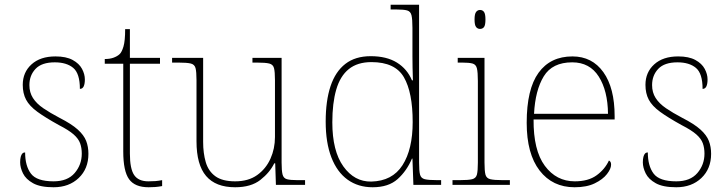

<svg xmlns="http://www.w3.org/2000/svg" viewBox="-20 -780 3072 810"><path d="M206 10Q150 10 119.5 -7Q89 -24 77 -48.5Q65 -73 65 -95Q65 -109 67.5 -118.5Q70 -128 74.5 -132.5Q79 -137 86 -137Q86 -80 110.5 -47.5Q135 -15 206 -15Q265 -15 295 -50Q325 -85 325 -132Q325 -156 318 -175.5Q311 -195 290.5 -213Q270 -231 229 -252Q171 -284 137.5 -308.5Q104 -333 90 -359.5Q76 -386 76 -422Q76 -475 113 -508.5Q150 -542 214 -542Q259 -542 286.5 -527Q314 -512 326 -489.5Q338 -467 338 -445Q338 -426 333 -415.5Q328 -405 317 -405Q317 -470 289 -493.5Q261 -517 211 -517Q156 -517 130 -489.5Q104 -462 104 -421Q104 -390 119 -366.5Q134 -343 162.5 -323.5Q191 -304 231 -283Q282 -257 308 -233.5Q334 -210 343.5 -185.5Q353 -161 353 -131Q353 -68 312 -29Q271 10 206 10Z M607 10Q549 10 524.5 -24Q500 -58 500 -141V-511H422V-531Q443 -531 458.5 -536.5Q474 -542 484 -551Q494 -560 501 -584Q508 -608 508 -657H528V-536H655V-511H528V-132Q528 -68 546 -41.5Q564 -15 606 -15Q623 -15 635.5 -16Q648 -17 664 -20V5Q648 8 634.5 9Q621 10 607 10Z M972 10Q890 10 849.5 -37.5Q809 -85 809 -184V-442Q809 -477 805 -492.5Q801 -508 785 -512Q769 -516 732 -516H706V-536H837V-181Q837 -134 848 -96Q859 -58 888.5 -36.5Q918 -15 972 -15Q1028 -15 1065 -41.5Q1102 -68 1121 -110.5Q1140 -153 1140 -202V-442Q1140 -477 1136 -492.5Q1132 -508 1116 -512Q1100 -516 1063 -516H1045V-536H1168V-94Q1168 -60 1172 -44Q1176 -28 1190.5 -24Q1205 -20 1235 -20H1267V0H1144L1141 -91H1137Q1118 -52 1078.5 -21Q1039 10 972 10Z M1552 10Q1491 10 1446.5 -22Q1402 -54 1378 -116Q1354 -178 1354 -267Q1354 -355 1374.5 -416.5Q1395 -478 1437 -510.5Q1479 -543 1544 -543Q1611 -543 1654.5 -516Q1698 -489 1718 -441H1722Q1721 -469 1720.5 -495.5Q1720 -522 1720 -543V-662Q1720 -699 1716 -715.5Q1712 -732 1697.5 -736Q1683 -740 1653 -740H1628V-760H1748V-94Q1748 -59 1752 -43.5Q1756 -28 1772 -24Q1788 -20 1825 -20H1841V0H1724L1720 -111H1718Q1696 -59 1657.5 -24.5Q1619 10 1552 10ZM1546 -14Q1635 -16 1678 -83Q1721 -150 1721 -265Q1721 -390 1684 -454Q1647 -518 1547 -518Q1488 -518 1451.5 -488.5Q1415 -459 1398.5 -402Q1382 -345 1382 -264Q1382 -143 1428.5 -78Q1475 -13 1546 -14Z M1889 0V-20H1919Q1956 -20 1972 -24Q1988 -28 1992 -43.5Q1996 -59 1996 -94V-438Q1996 -475 1992 -491.5Q1988 -508 1973.5 -512Q1959 -516 1929 -516H1911V-536H2024V-94Q2024 -59 2028 -43.5Q2032 -28 2048.5 -24Q2065 -20 2101 -20H2131V0ZM2005 -658Q1995 -658 1988.5 -666Q1982 -674 1982 -698Q1982 -721 1988.5 -729.5Q1995 -738 2005 -738Q2016 -738 2022 -729.5Q2028 -721 2028 -698Q2028 -674 2022 -666Q2016 -658 2005 -658Z M2404 10Q2311 10 2256.5 -60.5Q2202 -131 2202 -262Q2202 -404 2252 -473Q2302 -542 2395 -542Q2478 -542 2525.5 -475.5Q2573 -409 2573 -290V-276H2231Q2230 -146 2278.5 -80.5Q2327 -15 2405 -15Q2462 -15 2497 -40.5Q2532 -66 2549 -103Q2554 -100 2556 -96Q2558 -92 2558 -85Q2558 -68 2540.5 -45.5Q2523 -23 2489 -6.5Q2455 10 2404 10ZM2545 -300Q2544 -397 2506 -457Q2468 -517 2394 -517Q2310 -517 2274 -458Q2238 -399 2233 -300Z M2833 10Q2777 10 2746.5 -7Q2716 -24 2704 -48.5Q2692 -73 2692 -95Q2692 -109 2694.5 -118.5Q2697 -128 2701.5 -132.5Q2706 -137 2713 -137Q2713 -80 2737.5 -47.5Q2762 -15 2833 -15Q2892 -15 2922 -50Q2952 -85 2952 -132Q2952 -156 2945 -175.5Q2938 -195 2917.5 -213Q2897 -231 2856 -252Q2798 -284 2764.5 -308.5Q2731 -333 2717 -359.5Q2703 -386 2703 -422Q2703 -475 2740 -508.5Q2777 -542 2841 -542Q2886 -542 2913.5 -527Q2941 -512 2953 -489.5Q2965 -467 2965 -445Q2965 -426 2960 -415.5Q2955 -405 2944 -405Q2944 -470 2916 -493.5Q2888 -517 2838 -517Q2783 -517 2757 -489.5Q2731 -462 2731 -421Q2731 -390 2746 -366.5Q2761 -343 2789.5 -323.5Q2818 -304 2858 -283Q2909 -257 2935 -233.5Q2961 -210 2970.5 -185.5Q2980 -161 2980 -131Q2980 -68 2939 -29Q2898 10 2833 10Z"/></svg>

Font: Noto Serif Thai Thin
Style: Regular
Weight: 250
Version: Version 2.001